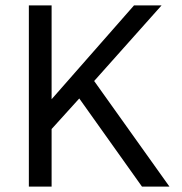

<svg xmlns="http://www.w3.org/2000/svg" viewBox="-20 -688 672 708"><path d="M86.4 0V-668H170.3V-322.1L474.1 -668H575.7L327.2 -389.3L604.8 0H503.5L272.3 -324.9L170.3 -212.2V0Z"/></svg>

Font: Atkinson Hyperlegible Mono ExtraLight
Style: Regular
Weight: 200
Monospace: yes
Designer: Elliott Scott, Megan Eiswerth, Linus Boman, Theodore Petrosky, Letters from Sweden
Foundry: Applied Design Works, Letters from Sweden
Version: Version 2.001